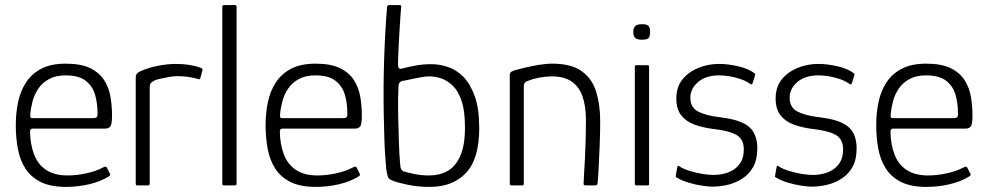

<svg xmlns="http://www.w3.org/2000/svg" viewBox="-20 -728 3876 754"><path d="M42 -237Q42 -284 51 -327Q60 -370 82 -404Q104 -438 142 -458Q180 -478 238 -478Q299 -478 335 -460Q371 -442 389.5 -412.5Q408 -383 414 -347Q420 -311 420 -275Q420 -239 413 -231Q406 -223 393 -223H108Q106 -223 102 -221Q98 -219 98 -210Q99 -160 114 -121Q129 -82 161.5 -60.5Q194 -39 246 -39Q280 -39 317.5 -47Q355 -55 382 -69Q389 -73 393.5 -73.5Q398 -74 401 -67L411 -47Q414 -43 412.5 -40.5Q411 -38 407 -35Q375 -15 330.5 -4.5Q286 6 239 6Q179 6 140.5 -13Q102 -32 80.5 -65Q59 -98 50.5 -142Q42 -186 42 -237ZM363 -284Q363 -322 353.5 -355.5Q344 -389 317 -410.5Q290 -432 237 -432Q199 -432 172.5 -417.5Q146 -403 130.5 -380Q115 -357 108 -330.5Q101 -304 99 -280Q98 -271 99.5 -267.5Q101 -264 110 -264H345Q355 -264 359.5 -267.5Q364 -271 363 -284Z M670 -477Q727 -477 767 -462Q771 -461 773.5 -459Q776 -457 775 -453L767 -422Q766 -418 763.5 -417Q761 -416 757 -418Q740 -423 719 -426Q698 -429 677 -429Q661 -429 642.5 -425.5Q624 -422 608 -418.5Q592 -415 585 -411Q580 -408 574 -403.5Q568 -399 568 -385V-8Q568 -3 566.5 -1.5Q565 0 561 0H519Q516 0 514.5 -1.5Q513 -3 513 -7V-419Q513 -433 517 -438Q521 -443 529 -447Q558 -461 597.5 -469Q637 -477 670 -477Z M853 -6V-702Q853 -708 859 -708H902Q909 -708 909 -702V-6Q909 0 902 0H859Q853 0 853 -6Z M1023 -237Q1023 -284 1032 -327Q1041 -370 1063 -404Q1085 -438 1123 -458Q1161 -478 1219 -478Q1280 -478 1316 -460Q1352 -442 1370.5 -412.5Q1389 -383 1395 -347Q1401 -311 1401 -275Q1401 -239 1394 -231Q1387 -223 1374 -223H1089Q1087 -223 1083 -221Q1079 -219 1079 -210Q1080 -160 1095 -121Q1110 -82 1142.5 -60.5Q1175 -39 1227 -39Q1261 -39 1298.5 -47Q1336 -55 1363 -69Q1370 -73 1374.5 -73.5Q1379 -74 1382 -67L1392 -47Q1395 -43 1393.5 -40.5Q1392 -38 1388 -35Q1356 -15 1311.5 -4.5Q1267 6 1220 6Q1160 6 1121.5 -13Q1083 -32 1061.5 -65Q1040 -98 1031.5 -142Q1023 -186 1023 -237ZM1344 -284Q1344 -322 1334.5 -355.5Q1325 -389 1298 -410.5Q1271 -432 1218 -432Q1180 -432 1153.5 -417.5Q1127 -403 1111.5 -380Q1096 -357 1089 -330.5Q1082 -304 1080 -280Q1079 -271 1080.5 -267.5Q1082 -264 1091 -264H1326Q1336 -264 1340.5 -267.5Q1345 -271 1344 -284Z M1668 6Q1618 6 1578.5 -3Q1539 -12 1531 -15Q1517 -20 1511 -24Q1505 -28 1502.5 -36.5Q1500 -45 1497 -63Q1495 -81 1492.5 -117.5Q1490 -154 1489 -198Q1488 -242 1487 -282Q1485 -386 1488.5 -494.5Q1492 -603 1500 -700Q1500 -703 1502 -705.5Q1504 -708 1509 -708H1547Q1555 -708 1555.5 -704.5Q1556 -701 1555 -696Q1554 -681 1552 -655.5Q1550 -630 1548.5 -601Q1547 -572 1545.5 -545Q1544 -518 1543.5 -498.5Q1543 -479 1543 -473Q1543 -463 1547.5 -459.5Q1552 -456 1560 -459Q1577 -464 1609 -470Q1641 -476 1673 -476Q1706 -476 1739 -465Q1772 -454 1799.5 -426.5Q1827 -399 1844.5 -350Q1862 -301 1862 -225Q1862 -104 1810 -49Q1758 6 1668 6ZM1666 -39Q1706 -39 1737.5 -56.5Q1769 -74 1787.5 -115.5Q1806 -157 1806 -228Q1806 -292 1793 -331Q1780 -370 1758.5 -391Q1737 -412 1713 -420Q1689 -428 1666 -428Q1652 -428 1629.5 -424Q1607 -420 1587.5 -415.5Q1568 -411 1560 -410Q1555 -409 1550.5 -405Q1546 -401 1545 -392Q1544 -377 1543.5 -342.5Q1543 -308 1544 -262.5Q1545 -217 1546.5 -168.5Q1548 -120 1552 -77Q1553 -67 1556 -62.5Q1559 -58 1565 -55Q1581 -50 1608 -44.5Q1635 -39 1666 -39Z M1989 0Q1982 0 1982 -6Q1982 -113 1982 -220Q1982 -327 1982 -434Q1982 -440 1985.5 -444Q1989 -448 2001 -452Q2015 -456 2040 -462Q2065 -468 2094.5 -473Q2124 -478 2149 -478Q2224 -478 2265 -448Q2306 -418 2321.5 -367Q2337 -316 2337 -253Q2337 -205 2335 -157Q2333 -109 2331 -70Q2329 -31 2327 -10Q2326 -3 2324 -1.5Q2322 0 2315 0H2282Q2275 0 2273 -2Q2271 -4 2272 -10Q2272 -17 2273.5 -42.5Q2275 -68 2277 -104Q2279 -140 2280 -180Q2281 -220 2281 -256Q2281 -311 2267.5 -349.5Q2254 -388 2224.5 -408Q2195 -428 2148 -428Q2124 -428 2099.5 -423.5Q2075 -419 2055 -411Q2049 -410 2043 -405Q2037 -400 2037 -388Q2037 -328 2037 -264Q2037 -200 2037 -135.5Q2037 -71 2037 -6Q2037 0 2032 0Z M2533 -603Q2533 -587 2527.5 -579.5Q2522 -572 2501 -572Q2481 -572 2474 -579.5Q2467 -587 2467 -603Q2467 -617 2474 -625Q2481 -633 2501 -633Q2523 -633 2528 -625Q2533 -617 2533 -603ZM2529 -6Q2529 0 2524 0H2479Q2473 0 2473 -6V-466Q2473 -472 2479 -472H2524Q2529 -472 2529 -466Z M2640 -73Q2641 -77 2643.5 -77Q2646 -77 2649 -74Q2665 -64 2689.5 -56.5Q2714 -49 2739 -45Q2764 -41 2782 -41Q2813 -41 2840 -51Q2867 -61 2884 -83.5Q2901 -106 2901 -141Q2901 -182 2871.5 -198.5Q2842 -215 2778 -222Q2739 -227 2706.5 -239Q2674 -251 2655 -275.5Q2636 -300 2636 -341Q2636 -386 2659.5 -415.5Q2683 -445 2721.5 -461Q2760 -477 2804 -477Q2839 -477 2879.5 -467.5Q2920 -458 2942 -441Q2945 -439 2945.5 -437.5Q2946 -436 2945 -432L2935 -400Q2933 -394 2925 -399Q2907 -413 2871.5 -422.5Q2836 -432 2804 -432Q2752 -432 2721.5 -406Q2691 -380 2691 -344Q2691 -306 2721.5 -290Q2752 -274 2805 -268Q2839 -264 2866.5 -256.5Q2894 -249 2913.5 -236Q2933 -223 2943.5 -200.5Q2954 -178 2954 -145Q2954 -102 2938.5 -73.5Q2923 -45 2896.5 -27.5Q2870 -10 2839 -2.5Q2808 5 2777 5Q2762 5 2736 1Q2710 -3 2683.5 -11Q2657 -19 2639 -30Q2635 -32 2634 -33.5Q2633 -35 2634 -39Z M3030 -73Q3031 -77 3033.5 -77Q3036 -77 3039 -74Q3055 -64 3079.5 -56.5Q3104 -49 3129 -45Q3154 -41 3172 -41Q3203 -41 3230 -51Q3257 -61 3274 -83.5Q3291 -106 3291 -141Q3291 -182 3261.5 -198.5Q3232 -215 3168 -222Q3129 -227 3096.5 -239Q3064 -251 3045 -275.5Q3026 -300 3026 -341Q3026 -386 3049.5 -415.5Q3073 -445 3111.5 -461Q3150 -477 3194 -477Q3229 -477 3269.5 -467.5Q3310 -458 3332 -441Q3335 -439 3335.5 -437.5Q3336 -436 3335 -432L3325 -400Q3323 -394 3315 -399Q3297 -413 3261.5 -422.5Q3226 -432 3194 -432Q3142 -432 3111.5 -406Q3081 -380 3081 -344Q3081 -306 3111.5 -290Q3142 -274 3195 -268Q3229 -264 3256.5 -256.5Q3284 -249 3303.5 -236Q3323 -223 3333.5 -200.5Q3344 -178 3344 -145Q3344 -102 3328.5 -73.5Q3313 -45 3286.5 -27.5Q3260 -10 3229 -2.5Q3198 5 3167 5Q3152 5 3126 1Q3100 -3 3073.5 -11Q3047 -19 3029 -30Q3025 -32 3024 -33.5Q3023 -35 3024 -39Z M3421 -237Q3421 -284 3430 -327Q3439 -370 3461 -404Q3483 -438 3521 -458Q3559 -478 3617 -478Q3678 -478 3714 -460Q3750 -442 3768.5 -412.5Q3787 -383 3793 -347Q3799 -311 3799 -275Q3799 -239 3792 -231Q3785 -223 3772 -223H3487Q3485 -223 3481 -221Q3477 -219 3477 -210Q3478 -160 3493 -121Q3508 -82 3540.5 -60.5Q3573 -39 3625 -39Q3659 -39 3696.5 -47Q3734 -55 3761 -69Q3768 -73 3772.5 -73.5Q3777 -74 3780 -67L3790 -47Q3793 -43 3791.5 -40.5Q3790 -38 3786 -35Q3754 -15 3709.5 -4.5Q3665 6 3618 6Q3558 6 3519.5 -13Q3481 -32 3459.5 -65Q3438 -98 3429.5 -142Q3421 -186 3421 -237ZM3742 -284Q3742 -322 3732.5 -355.5Q3723 -389 3696 -410.5Q3669 -432 3616 -432Q3578 -432 3551.5 -417.5Q3525 -403 3509.5 -380Q3494 -357 3487 -330.5Q3480 -304 3478 -280Q3477 -271 3478.5 -267.5Q3480 -264 3489 -264H3724Q3734 -264 3738.5 -267.5Q3743 -271 3742 -284Z"/></svg>

Font: Glory Light
Style: Regular
Weight: 300
Version: Version 1.011